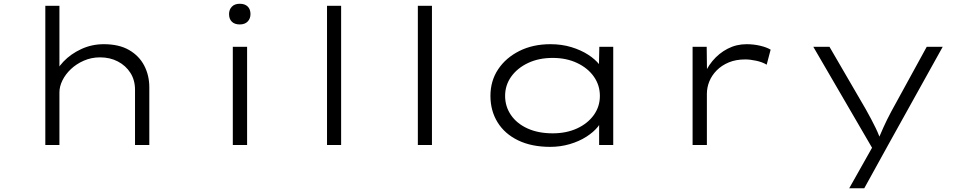

<svg xmlns="http://www.w3.org/2000/svg" viewBox="-20 -771 5144 1021"><path d="M221 0V-740H296V-368L266 -358Q279 -403 317.5 -443.5Q356 -484 412 -510Q468 -536 532 -536Q613 -536 666.5 -505Q720 -474 747 -422Q774 -370 774 -307V0H698V-294Q698 -345 673.5 -383.5Q649 -422 607 -444Q565 -466 512 -466Q466 -466 426 -448.5Q386 -431 357 -403.5Q328 -376 312 -343.5Q296 -311 296 -280V0H259Q239 0 229.5 0Q220 0 221 0Z M1218 0V-522H1294V0ZM1255 -641Q1228 -641 1213 -655.5Q1198 -670 1198 -696Q1198 -720 1213 -735.5Q1228 -751 1255 -751Q1282 -751 1297 -736.5Q1312 -722 1312 -696Q1312 -672 1297 -656.5Q1282 -641 1255 -641Z M1719 0V-740H1794V0Z M2202 0V-740H2277V0Z M2906 10Q2807 10 2735.5 -24.5Q2664 -59 2626 -120.5Q2588 -182 2588 -261Q2588 -341 2629 -402.5Q2670 -464 2742 -500Q2814 -536 2907 -536Q2967 -536 3018 -520.5Q3069 -505 3107 -480.5Q3145 -456 3167.5 -427.5Q3190 -399 3192 -373L3164 -375L3167 -522H3241V0H3166V-148L3185 -156Q3183 -126 3159.5 -97Q3136 -68 3097.5 -43.5Q3059 -19 3009.5 -4.5Q2960 10 2906 10ZM2919 -62Q2992 -62 3048.5 -88Q3105 -114 3137.5 -159Q3170 -204 3170 -261Q3170 -318 3138 -363.5Q3106 -409 3049 -436Q2992 -463 2919 -463Q2845 -463 2788 -436Q2731 -409 2698.5 -363.5Q2666 -318 2666 -261Q2666 -205 2697 -159.5Q2728 -114 2785 -88Q2842 -62 2919 -62Z M3663 0V-522H3738L3740 -357L3717 -352Q3734 -405 3768.5 -446.5Q3803 -488 3849.5 -512Q3896 -536 3950 -536Q3987 -536 4021.5 -528Q4056 -520 4078 -507L4057 -427Q4034 -441 4001.5 -448Q3969 -455 3943 -455Q3893 -455 3855 -439Q3817 -423 3791 -396.5Q3765 -370 3752 -338Q3739 -306 3739 -272V0Z M4496 230 4634 -15 4639 52 4305 -522H4391L4584 -190Q4615 -135 4636.5 -90.5Q4658 -46 4667 -12L4647 -23Q4661 -56 4678 -94Q4695 -132 4719 -177L4908 -522H4993L4704 -2L4576 230Z"/></svg>

Font: Lexend Zetta Light
Style: Regular
Weight: 300
Designer: Bonnie Shaver-Troup, Thomas Jockin
Foundry: Lexend
Version: Version 1.007